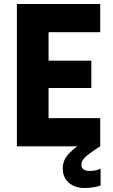

<svg xmlns="http://www.w3.org/2000/svg" viewBox="-20 -740 571 971"><path d="M65.4 0V-719.7H486.8V-577.1H225.6V-433.1H441.9V-294.9H225.6V-142.6H486.8V0ZM408.7 210.9Q358.9 210.9 328.1 184.1Q297.4 157.2 297.4 111.8Q297.4 70.3 327.1 38.3Q356.9 6.3 406.7 -24.4L485.8 0Q448.7 23.9 420.2 46.4Q391.6 68.8 391.6 93.8Q391.6 124.5 435.5 124.5Q449.7 124.5 465.3 121.1Q481 117.7 488.8 112.8V197.8Q474.6 204.1 450.2 207.5Q425.8 210.9 408.7 210.9Z"/></svg>

Font: Reddit Sans ExtraBold
Style: Regular
Weight: 800
Designer: Stephen Hutchings
Foundry: Reddit
Version: Version 1.014; ttfautohint (v1.8.4.7-5d5b)